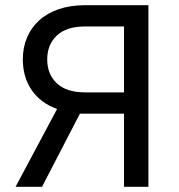

<svg xmlns="http://www.w3.org/2000/svg" viewBox="-20 -720 690 740"><path d="M200 -300Q136 -323 102 -373Q68 -423 68 -491Q68 -537 84 -575Q100 -613 130.5 -641Q161 -669 206 -684.5Q251 -700 308 -700H552V0H458V-282H288L142 0H40ZM458 -364V-618H308Q236 -618 199 -583Q162 -548 162 -491Q162 -434 199 -399Q236 -364 308 -364Z"/></svg>

Font: Golos UI
Style: Regular
Weight: 400
Designer: A.Korolkova, Vitaly Kuzmin
Foundry: ParaType Ltd
Version: Version 2.000